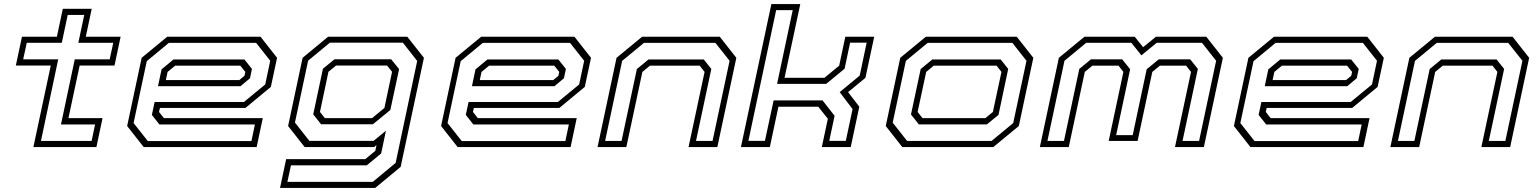

<svg xmlns="http://www.w3.org/2000/svg" viewBox="-20 -720 7534 940"><path d="M143.5 0 228.5 -399H57.5L87.5 -540H258.5L287.5 -677H429L400 -540H570.5L540.5 -399H370L315 -141.5H482L452 0ZM180.5 -30H428.5L445.5 -110.5H278.5L346 -429.5H517L534.5 -510.5H363.5L392.5 -647H311.5L282.5 -510.5H111L93.5 -429.5H265Z M1255.5 -540 1336.5 -437 1306 -294.5 1181.5 -191.5H763L758.5 -172L782.5 -141.5H1266.5L1236.5 0H683.5L602.5 -103L673.5 -437L798.5 -540ZM1234 -510H806.5L698.5 -420.5L634 -117.5L703.5 -29.5H1211L1228 -110.5H760.5L723.5 -157.5L737 -220.5H1174L1278.5 -306.5L1303 -422.5ZM1176.5 -429 1213.5 -382.5 1204 -337 1157.5 -298H753.5L771 -380.5L829.5 -429ZM1156.5 -398.5H837.5L800.5 -368L792 -328H1151.5L1177 -349L1181 -368Z M1351 200 1381 59H1768.5L1817.5 18.5L1823.5 -10L1811.5 0H1471.5L1390.5 -103L1461.5 -437L1586 -540H1974L2055.5 -437L1941.5 97L1817 200ZM1387 170.5H1805L1917 77.5L2022.5 -421.5L1952.5 -511H1595L1488.5 -423L1424 -120L1494.5 -30.5H1809L1869.5 -80L1846 31.5L1775.5 89.5H1404.5ZM1552 -111.5 1513.5 -160 1561 -383.5 1618 -430H1895L1934 -381.5L1891 -181.5L1805.5 -111.5ZM1570.5 -141.5H1801.5L1862 -191.5L1899.5 -368.5L1875 -399H1625L1588 -368.5L1546.5 -172Z M2792.5 -540 2873.5 -437 2843 -294.5 2718.5 -191.5H2300L2295.5 -172L2319.5 -141.5H2803.5L2773.5 0H2220.5L2139.5 -103L2210.5 -437L2335.5 -540ZM2771 -510H2343.5L2235.5 -420.5L2171 -117.5L2240.5 -29.5H2748L2765 -110.5H2297.5L2260.5 -157.5L2274 -220.5H2711L2815.5 -306.5L2840 -422.5ZM2713.5 -429 2750.5 -382.5 2741 -337 2694.5 -298H2290.5L2308 -380.5L2366.5 -429ZM2693.5 -398.5H2374.5L2337.5 -368L2329 -328H2688.5L2714 -349L2718 -368Z M2905.5 0 2998.5 -437 3123.5 -540H3504L3585 -437L3492 0H3351L3429.5 -368L3405.5 -398.5H3162L3125 -368L3046.5 0ZM2942.5 -30H3023L3098 -382L3155 -429H3425.5L3462.5 -382.5L3387.5 -30H3468.5L3552 -422.5L3482.5 -510H3132.5L3026 -422Z M3607.5 0 3756.5 -700H3898L3821 -339H4016L4088.5 -398.5L4118.5 -540H4260L4217 -339L4132 -269L4187 -197.5L4145 0H4003.5L4033 -138.5L3986 -197.5H3791L3749 0ZM3644 -30.5H3725L3767.5 -228.5H4007L4066 -153L4040 -30.5H4121L4154 -186L4091 -269L4189 -350L4223 -511H4142L4115 -383.5L4025 -309.5H3784.5L3861 -670.5H3780Z M4397.5 0 4316.5 -103 4387.5 -437 4512.5 -540H4958L5039 -437L4968 -103L4843 0ZM4421 -30H4834.5L4940.5 -117.5L5005.5 -422.5L4936.5 -510H4521.5L4415 -422L4350.5 -119.5ZM4478.5 -111 4440 -159.5 4487.5 -382 4544.5 -429H4879L4916 -382.5L4868.5 -157.5L4811.5 -111ZM4496.5 -141.5H4804L4841 -172L4883 -368L4859 -398.5H4551.5L4514.5 -368L4472.5 -172Z M5071 0 5164 -437 5289 -540H5535.5L5576.5 -489L5639 -540H5886L5967 -437L5874 0H5732.5L5811 -368L5787 -398.5H5658.5L5621.5 -368L5549.5 -30H5408L5480 -368L5456 -398.5H5328L5291 -368L5212.5 0ZM5108 -30H5189L5264 -382.5L5321 -429.5H5474L5513 -381L5444.5 -58.5H5525.5L5594 -381L5653 -429.5H5807L5844.5 -382.5L5769.5 -30H5850.5L5934 -422.5L5864.5 -510.5H5643L5568 -449L5519 -510.5H5298L5191.5 -422.5Z M6674 -540 6755 -437 6724.5 -294.5 6600 -191.5H6181.5L6177 -172L6201 -141.5H6685L6655 0H6102L6021 -103L6092 -437L6217 -540ZM6652.5 -510H6225L6117 -420.5L6052.5 -117.5L6122 -29.5H6629.5L6646.5 -110.5H6179L6142 -157.5L6155.5 -220.5H6592.5L6697 -306.5L6721.5 -422.5ZM6595 -429 6632 -382.5 6622.5 -337 6576 -298H6172L6189.5 -380.5L6248 -429ZM6575 -398.5H6256L6219 -368L6210.5 -328H6570L6595.5 -349L6599.5 -368Z M6787 0 6880 -437 7005 -540H7385.5L7466.5 -437L7373.5 0H7232.5L7311 -368L7287 -398.5H7043.5L7006.5 -368L6928 0ZM6824 -30H6904.5L6979.5 -382L7036.5 -429H7307L7344 -382.5L7269 -30H7350L7433.5 -422.5L7364 -510H7014L6907.5 -422Z"/></svg>

Font: Tourney Expanded Light
Style: Italic
Weight: 300
Width: 7
Italic angle: -12°
Designer: Tyler Finck
Foundry: Etcetera Type Co
Version: Version 1.010; ttfautohint (v1.8.3)